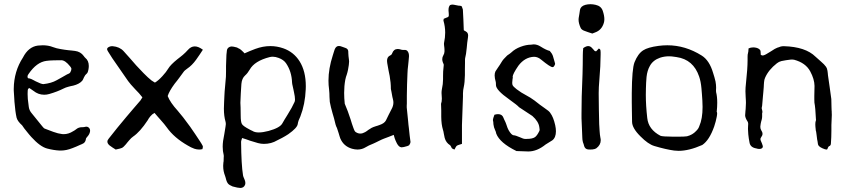

<svg xmlns="http://www.w3.org/2000/svg" viewBox="-20 -722 4105 927"><path d="M118.2 -365.2Q114.3 -359.9 113.3 -356Q112.8 -354 112.8 -352.5Q112.8 -348.1 115.2 -344.2H116.2Q121.6 -344.2 131.3 -340.3L141.1 -335.4L151.9 -329.6Q179.2 -315.9 189 -315.9H189.9Q228.5 -320.3 253.4 -334.5L278.8 -348.6L303.7 -362.8L312.5 -366.7Q317.4 -369.1 319.3 -372.6Q324.7 -382.3 324.7 -389.2Q324.7 -391.1 324.2 -392.6Q323.2 -395.5 321.3 -397.9L317.9 -402.3Q294.9 -431.2 275.9 -431.2H275.4L239.7 -430.7Q219.2 -430.2 204.6 -428.2Q157.2 -422.4 118.2 -365.2ZM415 -90.8Q415 -88.9 414.6 -86.9Q412.6 -74.7 403.3 -64L398.4 -58.1Q395.5 -54.7 395 -52.2Q393.6 -38.6 384.8 -31.2Q381.3 -28.8 376 -26.4L366.7 -22.5L348.1 -14.2L329.6 -6.8Q300.3 4.9 273.4 4.9H267.6Q238.8 3.4 207.5 -4.9Q173.8 -13.7 131.3 -60.5L120.6 -72.8L110.4 -85.4Q96.2 -102.1 86.9 -116.7Q64.5 -136.7 60.1 -153.8Q53.7 -181.6 49.8 -230.5Q49.3 -238.3 48.8 -247.6Q48.3 -253.9 47.9 -262.2Q47.4 -276.4 46.9 -277.3L46.4 -285.6V-293.9Q47.4 -377.9 90.8 -444.3Q117.2 -496.1 163.1 -502Q175.3 -503.4 186.5 -503.4Q213.4 -503.4 235.8 -494.6Q252 -488.3 273.4 -484.9L292 -481.9L311 -479.5L326.7 -478L342.3 -476.1Q369.1 -472.7 384.3 -451.7Q388.2 -445.8 391.6 -442.9Q408.7 -429.2 408.7 -403.3Q408.7 -395 406.7 -384.8Q405.8 -378.9 403.8 -374Q400.9 -367.7 397.9 -365.7Q391.6 -361.3 385.7 -349.1L381.3 -339.4Q378.9 -334 376 -331.1Q362.3 -315.9 333.5 -308.6L321.8 -306.2L310.1 -303.2Q296.9 -299.8 287.6 -294.9Q256.8 -279.3 217.8 -268.1Q205.6 -264.6 193.4 -264.6Q164.6 -264.6 141.1 -283.7L131.3 -290.5L121.6 -296.9Q117.2 -295.4 115.2 -291.5L114.3 -287.6L113.8 -283.7Q113.3 -276.4 113.3 -268.1Q113.3 -256.8 114.3 -244.1L119.1 -205.1Q121.6 -188 133.8 -174.3L183.6 -112.8L189.5 -106Q192.9 -102.1 195.8 -101.1L216.3 -93.3L237.3 -85.4Q261.2 -76.7 279.8 -74.7Q283.2 -74.2 287.1 -74.2Q311 -74.2 333 -88.4L339.8 -92.3L346.7 -97.2Q358.9 -107.9 376 -107.9H378.9L385.7 -108.4L392.6 -109.9Q394.5 -110.4 396.5 -110.4Q402.3 -110.4 405.8 -107.9Q415 -102.1 415 -90.8Z M946.3 -38.6 953.1 -27.8Q957 -22 959 -17.1Q959.5 -15.6 959.5 -13.7Q959.5 -11.7 959 -9.3L958 -5.4L957.5 -2Q949.7 0 941.4 0Q930.2 0 918.5 -3.9Q911.1 -6.3 902.3 -10.7L887.2 -19Q820.8 -56.6 785.2 -106.9Q774.4 -122.1 756.3 -142.1L741.2 -159.2L726.1 -176.8Q714.4 -170.9 706.1 -160.6L698.7 -150.9L692.9 -141.1Q656.2 -85.4 622.6 -62.5Q613.8 -56.6 604 -44.9L595.7 -35.2L587.4 -24.9Q575.7 -11.2 569.8 -8.3Q563.5 -4.9 538.6 0L531.7 -4.4L523.9 -9.3Q514.6 -15.1 508.8 -20Q498.5 -28.8 498.5 -38.1Q498.5 -45.4 504.9 -52.7L546.9 -105.5Q573.2 -137.7 589.8 -157.2L623 -196.3L656.7 -235.4Q659.2 -237.8 661.6 -242.7L664.6 -247.1L667.5 -252Q661.1 -260.7 651.4 -271.5L632.8 -291Q607.9 -317.4 598.6 -330.6L522.5 -440.4Q512.2 -455.6 501.5 -473.6Q497.6 -480 497.1 -483.9V-484.9Q497.1 -489.7 501.5 -492.7Q510.7 -499 521 -499H523.9Q557.6 -496.1 576.7 -475.1L607.4 -440.9L637.7 -406.2Q655.8 -386.2 672.9 -369.1Q694.8 -346.7 710.9 -334L719.2 -328.6L728 -323.2Q744.1 -332.5 764.2 -354.5Q782.7 -374.5 792.5 -391.1Q803.2 -409.2 836.4 -436L849.6 -446.3L862.8 -457Q877.4 -469.7 886.7 -480.5Q901.9 -498 920.4 -498Q938 -498 959.5 -481.9L943.4 -457.5L926.8 -433.6Q906.7 -405.8 883.8 -390.6Q870.6 -381.8 864.7 -372.6Q858.4 -362.8 845.7 -346.7L835 -332.5L823.7 -318.4Q796.9 -282.2 789.6 -258.3Q801.8 -227.1 837.9 -187.5Q860.8 -161.6 897.9 -110.4Q908.7 -95.7 922.4 -74.7Z M1402.3 -230Q1404.3 -234.4 1404.3 -242.2Q1404.3 -254.9 1399.4 -276.9L1396.5 -291L1393.6 -304.2Q1390.1 -318.4 1390.1 -323.7Q1388.2 -377 1360.8 -417Q1349.1 -433.6 1325.2 -442.4Q1310.1 -448.2 1296.9 -448.2Q1289.1 -448.2 1281.7 -446.3Q1209 -427.7 1185.5 -385.7Q1175.8 -368.7 1163.6 -357.9Q1147.9 -344.2 1145.5 -316.9L1142.6 -271L1140.6 -225.6Q1141.1 -225.6 1141.6 -203.1Q1142.1 -184.1 1142.1 -165.5Q1142.1 -131.8 1148.4 -122.6Q1154.3 -112.8 1185.1 -96.7L1191.4 -93.3L1198.2 -90.3Q1209.5 -82.5 1229.5 -82.5Q1249 -82.5 1276.9 -89.8Q1332 -105 1343.3 -126.5Q1346.2 -132.8 1354 -145L1361.3 -156.7L1369.1 -169.4Q1390.6 -203.6 1402.3 -230ZM1426.3 -426.3Q1456.5 -378.4 1456.5 -305.7Q1456.5 -298.3 1456.1 -290.5Q1453.1 -218.8 1430.2 -159.7Q1419.9 -139.6 1417.5 -123Q1415 -104.5 1372.1 -74.2Q1358.9 -65.4 1341.8 -56.2Q1329.6 -49.3 1318.4 -44.4Q1290 -27.3 1253.9 -27.3Q1240.2 -27.3 1225.6 -31.2Q1210 -35.2 1188 -42.5L1168.9 -49.3L1148.9 -55.7L1146 -46.4Q1144 -40.5 1144 -36.6Q1145 73.7 1153.3 124Q1153.8 128.4 1156.7 135.3L1161.6 147Q1164.6 154.8 1164.6 161.6Q1164.6 167 1162.6 171.4Q1156.7 185.1 1140.6 185.5Q1129.4 185.5 1103 178.2Q1086.4 171.4 1080.6 164.1Q1075.7 158.2 1072.3 147L1069.8 137.2L1066.9 127.9Q1057.6 104.5 1057.6 81.1V76.7Q1058.1 66.9 1058.6 62.5L1059.1 59.1L1059.6 57.1Q1060.1 52.7 1060.1 37.6L1060.5 32.2L1060.1 26.9Q1055.2 7.8 1055.2 -13.7Q1055.2 -26.9 1057.1 -41.5Q1058.6 -52.2 1063 -74.7L1065.9 -92.3L1068.8 -110.4L1070.3 -122.6Q1070.3 -129.4 1068.8 -134.8Q1061 -161.6 1061 -197.3L1062 -229L1063.5 -260.7Q1064 -277.8 1066.9 -306.2L1070.8 -351.6L1071.3 -377.9V-403.8L1073.2 -456.5L1074.2 -466.3L1074.7 -470.2Q1075.2 -472.7 1075.2 -476.1Q1076.2 -490.2 1088.9 -495.6Q1093.8 -497.6 1099.1 -497.6Q1106.4 -497.6 1124 -492.7Q1127.9 -490.2 1131.3 -488.8L1133.8 -487.3L1136.7 -486.3Q1142.6 -482.9 1153.3 -472.2L1156.7 -468.8L1160.6 -464.4L1186.5 -475.6L1212.4 -485.8Q1249.5 -499.5 1285.2 -499.5Q1316.9 -499.5 1347.7 -488.8Q1397.9 -471.2 1426.3 -426.3Z M1961.4 -41Q1961.9 -39.6 1961.9 -37.6Q1961.9 -30.3 1955.6 -21L1951.2 -18.6L1946.3 -16.6Q1927.2 -10.7 1918.9 -10.7Q1917.5 -10.7 1916 -11.2Q1905.3 -12.7 1896 -30.3Q1888.7 -44.9 1885.7 -54.2Q1882.3 -63.5 1880.9 -70.8L1857.4 -61.5L1834 -52.7Q1825.7 -49.8 1808.1 -41L1795.4 -34.7L1782.7 -28.8Q1757.8 -19 1746.6 -11.7Q1728 0 1706.1 0Q1693.4 0 1679.7 -3.9Q1639.2 -15.6 1623 -53.7L1619.1 -65.4L1615.2 -78.6Q1609.9 -96.7 1606.9 -104L1603 -112.3L1600.1 -121.1Q1596.7 -135.7 1592.8 -150.4L1585.4 -175.8Q1576.7 -206.1 1572.3 -230Q1571.3 -235.8 1570.8 -253.9L1570.3 -272L1568.8 -290.5Q1565.9 -311 1565.9 -333Q1565.9 -390.6 1586.9 -455.1L1591.3 -469.2L1595.7 -482.9Q1602.1 -500 1616.2 -500Q1623 -500 1630.9 -496.6L1647.5 -490.7Q1661.6 -486.3 1661.6 -472.2V-466.8Q1661.6 -460 1662.6 -451.2L1665 -431.6Q1665.5 -428.2 1665.5 -424.8Q1665.5 -417.5 1664.1 -408.2L1660.2 -384.8Q1657.7 -372.1 1653.8 -360.4L1650.4 -350.6Q1648.9 -344.2 1647 -336.4Q1641.6 -306.6 1641.6 -273.4Q1641.6 -248 1644.5 -221.2Q1645 -218.3 1659.2 -184.6Q1665 -169.4 1672.9 -145L1679.2 -124.5L1686 -105L1689 -97.2L1692.4 -89.8Q1697.3 -82.5 1706.5 -79.6Q1712.9 -77.1 1719.7 -77.1Q1730.5 -77.1 1742.7 -84L1750.5 -88.9L1758.3 -94.7Q1768.1 -101.6 1773.9 -104.5Q1781.2 -108.4 1793.5 -112.3L1803.2 -115.2L1813 -118.7Q1835.9 -126.5 1843.3 -140.6L1856.4 -167.5Q1864.3 -183.6 1869.6 -193.4Q1879.4 -210.4 1879.4 -226.6Q1879.4 -230.5 1878.9 -234.4L1877 -243.7L1874.5 -253.9Q1871.6 -267.6 1870.1 -278.3L1868.7 -285.2L1867.2 -292.5Q1867.2 -323.2 1861.3 -355.5L1858.4 -369.6L1855.5 -384.3Q1852.1 -402.8 1849.6 -417.5Q1848.6 -423.3 1848.6 -428.2Q1848.6 -447.8 1864.3 -454.6Q1871.1 -457.5 1873.5 -464.8Q1880.9 -485.4 1900.4 -485.4Q1907.2 -485.4 1915 -482.9L1920.4 -481.4L1925.8 -481H1936.5Q1942.4 -480.5 1946.3 -476.6Q1954.6 -467.8 1954.6 -452.6V-449.2Q1953.6 -437.5 1952.6 -426.3L1950.7 -407.7Q1947.8 -386.2 1947.3 -366.7L1945.3 -313.5L1944.3 -260.3V-221.7L1943.8 -212.4V-203.1Q1946.3 -172.9 1950.7 -135.3L1952.1 -119.6L1954.1 -103.5Q1956.1 -84.5 1958 -66.9Q1960 -48.3 1961.4 -41Z M2237.3 -562.5Q2240.2 -557.6 2240.2 -550.3Q2240.2 -545.9 2239.3 -540.5L2235.8 -515.6L2233.4 -490.2Q2230.5 -459 2225.6 -440.4Q2225.1 -437.5 2225.1 -433.6V-418L2224.6 -388.7V-359.4Q2224.1 -323.7 2218.8 -300.3Q2215.8 -288.6 2215.3 -271.5V-256.3L2214.8 -241.7L2210.4 -118.2V-27.3L2197.8 -23.4Q2189.9 -21 2186 -18.6Q2182.6 -16.1 2179.7 -10.3L2177.2 -5.4L2174.3 0L2167 -2.9Q2163.6 -4.4 2162.1 -5.9L2159.7 -9.8L2157.7 -14.2Q2155.3 -19 2152.8 -21Q2133.3 -33.2 2127 -56.2L2123 -75.7Q2121.1 -88.4 2118.7 -95.2Q2110.8 -120.6 2110.4 -157.7V-189.5L2109.4 -220.7Q2113.3 -230.5 2113.3 -245.6Q2113.3 -250.5 2112.8 -255.4L2111.8 -272.9Q2111.8 -282.7 2113.3 -290Q2119.1 -316.4 2119.1 -338.9V-355Q2119.1 -364.7 2119.6 -377L2122.6 -409.2Q2122.6 -411.1 2121.1 -414.1L2118.7 -419.4Q2115.2 -428.2 2115.2 -436Q2115.2 -446.3 2120.6 -455.1Q2125.5 -462.9 2126 -473.1V-481.9L2125.5 -490.7L2124 -503.4Q2123.5 -507.3 2123.5 -510.3Q2123.5 -513.2 2124 -515.6Q2129.4 -540.5 2129.4 -564.5Q2129.4 -593.8 2121.1 -622.1V-626L2122.1 -628.4L2122.6 -631.3L2132.8 -635.7L2144 -640.1L2146 -644L2147 -647.9L2146.5 -659.2L2145.5 -670.4V-674.3Q2145.5 -689.5 2152.8 -697.3Q2157.7 -699.7 2163.6 -699.7H2167L2173.8 -698.7L2180.7 -697.3L2193.4 -694.8L2200.2 -694.3L2208 -692.9L2210 -689L2211.9 -684.6Q2214.4 -679.2 2214.8 -675.8L2217.3 -626.5L2219.2 -576.2L2223.6 -573.2L2229 -570.3Q2235.4 -566.4 2237.3 -562.5Z M2530.8 9.3Q2512.2 9.3 2473.6 7.3Q2393.1 -32.2 2376 -76.7Q2374.5 -85.9 2370.1 -94.7Q2364.3 -106.4 2362.3 -122.1Q2362.3 -132.3 2359.9 -142.1V-143.1Q2359.9 -148.9 2367.2 -168Q2377 -170.9 2384.8 -170.9Q2404.3 -170.9 2410.6 -153.8L2413.6 -146.5Q2422.4 -128.9 2423.8 -123.5Q2431.2 -100.6 2435.5 -93.8Q2449.7 -68.8 2460.9 -68.8Q2469.2 -68.4 2490.7 -59.1Q2507.3 -51.3 2514.6 -51.3H2522.9Q2550.3 -51.3 2562.5 -59.6Q2572.8 -66.4 2584 -89.4Q2585.4 -91.8 2585.4 -96.2L2584 -107.4Q2580.6 -135.3 2550.3 -162.1L2485.8 -204.6Q2479.5 -212.9 2438.5 -242.2Q2374.5 -287.1 2374.5 -311.5Q2374.5 -324.2 2373.5 -326.7Q2368.2 -344.7 2368.2 -357.9Q2368.2 -369.1 2372.1 -377.4Q2375 -382.8 2384.3 -395.8Q2393.6 -408.7 2401.9 -422.9Q2408.7 -435.1 2428.7 -454.1Q2444.8 -464.8 2449.2 -469.2Q2466.3 -485.8 2493.4 -496.1Q2520.5 -506.3 2543.9 -506.3Q2550.3 -507.8 2556.2 -507.8Q2573.7 -507.8 2590.3 -497.1Q2617.2 -480 2634.3 -476.1Q2644.5 -465.3 2649.4 -452.1Q2656.7 -425.8 2658.4 -420.9Q2660.2 -416 2660.2 -413.6Q2659.2 -407.7 2654.3 -401.4Q2651.9 -397.9 2647.9 -397.9Q2636.7 -397.9 2593.3 -433.6Q2576.7 -447.8 2558.6 -447.8Q2514.2 -446.3 2482.9 -404.8Q2455.1 -364.3 2455.1 -350.6Q2455.1 -349.1 2456.1 -348.1Q2456.1 -345.7 2454.6 -339.8Q2453.1 -330.1 2453.1 -323.2Q2453.1 -315.9 2454.6 -311.5Q2458 -303.7 2474.6 -291Q2497.1 -273.9 2520 -262.2Q2540.5 -251.5 2560.5 -236.8Q2588.9 -213.9 2607.9 -201.2Q2632.3 -185.1 2636.7 -176.8Q2651.9 -156.7 2660.6 -117.7Q2664.1 -101.6 2664.1 -88.4Q2664.1 -57.6 2646.5 -44.4L2614.3 -24.4Q2572.8 9.3 2530.8 9.3Z M2890.1 -669.9Q2897.9 -647 2897.9 -629.4Q2897.9 -619.6 2895.5 -611.8Q2885.3 -576.7 2853.5 -565.4Q2850.6 -564.5 2839.8 -560.1L2829.1 -563.5L2818.8 -566.9Q2806.6 -570.8 2798.8 -574.2Q2787.6 -579.1 2783.7 -586.9Q2773.4 -609.4 2773.4 -627Q2773.4 -630.9 2773.9 -634.8L2777.3 -654.8L2780.3 -674.8Q2783.7 -692.4 2806.6 -698.7Q2818.4 -701.7 2830.6 -701.7Q2842.8 -701.7 2855.5 -698.7Q2882.3 -692.9 2890.1 -669.9ZM2873 -122.6 2875 -89.4Q2876 -71.3 2878.9 -56.6Q2880.4 -50.8 2880.4 -44.9Q2880.4 -22 2858.9 -5.9Q2853.5 -2 2840.8 -0.5Q2835.4 0 2829.6 0Q2824.2 0 2818.8 -0.5Q2805.2 -2.4 2800.8 -15.6L2797.9 -25.9L2794.4 -35.6Q2791.5 -47.4 2791.5 -56.6L2789.6 -103.5L2787.6 -149.9V-174.3Q2787.6 -211.9 2788.6 -256.3L2792.5 -363.3L2793.5 -409.7L2793.9 -456.1L2794.4 -472.7L2795.9 -489.7L2802.7 -494.1Q2806.6 -496.6 2810.1 -497.6Q2815.4 -499.5 2819.8 -499.5Q2830.6 -499.5 2838.4 -490.2L2844.7 -483.4L2851.1 -476.1Q2851.6 -475.6 2854 -475.1L2857.9 -474.1L2864.3 -480.5L2871.1 -487.8Q2877.4 -485.8 2878.9 -480.5L2879.9 -470.7V-458Q2879.9 -407.7 2873.5 -332.5Q2870.6 -300.3 2870.6 -273.9V-266.6Q2871.1 -191.4 2873 -122.6Z M3356.4 -113.3Q3372.1 -148.4 3372.1 -205.6Q3372.1 -220.2 3371.1 -236.8L3369.1 -266.1L3366.7 -295.4Q3363.8 -328.6 3355.5 -352.5Q3327.6 -434.6 3247.1 -446.3L3236.8 -447.8Q3223.1 -450.2 3210 -450.2Q3187.5 -450.2 3167 -443.4Q3132.8 -431.6 3117.7 -403.8Q3105 -381.8 3101.6 -350.6Q3100.6 -338.4 3099.6 -322.8L3098.6 -294.9Q3098.1 -279.8 3098.1 -263.7Q3098.1 -212.9 3105 -152.3Q3110.8 -96.7 3168.9 -66.4Q3177.2 -62.5 3232.4 -62H3246.6Q3287.1 -62 3296.9 -64Q3323.7 -70.8 3340.3 -88.9Q3346.7 -94.7 3351.6 -102.5L3354.5 -108.4Q3355.5 -110.4 3356.4 -113.3ZM3442.9 -226.1Q3442.9 -206.1 3440.4 -182.1Q3442.4 -180.2 3442.4 -174.3Q3442.4 -168 3440.4 -157.7Q3436.5 -136.2 3428.2 -111.3Q3404.8 -44.9 3370.6 -22Q3306.6 6.3 3256.3 6.3Q3245.6 6.3 3234.9 4.9Q3194.8 -0.5 3139.2 -17.1Q3109.4 -25.9 3072.3 -63.5Q3031.7 -103.5 3031.7 -134.3V-135.7Q3031.7 -142.1 3030.8 -188.5Q3030.8 -211.4 3030.3 -228.5V-272.9Q3031.2 -389.6 3043.5 -421.4Q3060.1 -462.9 3085.4 -479Q3107.9 -493.7 3159.2 -500.5Q3181.2 -503.4 3202.1 -503.4Q3289.1 -503.4 3368.2 -453.6Q3405.3 -430.2 3422.9 -370.1L3429.2 -349.6L3434.6 -328.6Q3437.5 -312.5 3437.5 -298.8Q3437.5 -292.5 3437 -286.6V-282.7Q3437 -279.3 3437.5 -276.9Q3442.9 -255.9 3442.9 -226.1Z M3994.6 -204.1Q3994.6 -196.8 3995.1 -189.9L3995.6 -184.6V-179.7Q3996.1 -173.8 3996.1 -167.5Q3996.1 -161.6 3995.6 -154.8Q3994.6 -134.8 3994.1 -118.2V-91.8Q3994.1 -60.5 3991.7 -28.8Q3991.2 -18.6 3982.9 -16.1Q3980.5 -15.1 3978 -10.3L3976.1 -5.9L3974.6 -2Q3973.6 0 3970.2 0Q3964.4 0 3951.2 -5.9Q3930.7 -15.1 3929.2 -25.9Q3928.2 -33.2 3927.2 -39.6L3925.3 -48.8Q3923.3 -59.1 3922.4 -71.8Q3921.9 -80.6 3920.4 -86.4L3918.9 -91.3Q3918.5 -95.2 3918 -100.6L3917 -109.9L3916.5 -119.1V-122.6Q3916.5 -131.3 3918.5 -138.2Q3919.4 -141.1 3919.9 -142.1V-143.1Q3919.4 -144 3919.4 -146.5Q3917 -202.1 3912.1 -226.6Q3911.6 -229 3911.6 -242.7V-258.8L3912.1 -282.7L3912.6 -307.1Q3912.1 -339.8 3892.1 -377Q3870.1 -418.5 3814 -433.6Q3809.6 -434.6 3804.2 -434.6Q3800.3 -434.6 3795.9 -434.1L3774.4 -431.2L3752.9 -427.2Q3740.7 -424.3 3731 -416.5Q3690.4 -384.8 3673.8 -346.2Q3669.9 -337.9 3668.9 -325.2L3668 -313.5L3667.5 -302.2Q3666.5 -290.5 3665.5 -277.8L3663.6 -257.3Q3661.6 -233.9 3659.7 -211.9L3659.2 -208.5L3658.2 -205.1Q3657.7 -202.1 3657.7 -200.2V-198.2Q3661.1 -186 3661.1 -181.6V-179.7L3660.2 -177.7L3659.7 -174.8V-159.2Q3659.7 -152.8 3657.7 -144.5L3655.3 -136.2L3653.3 -127.4L3651.9 -118.7L3650.9 -109.4Q3650.9 -99.6 3656.2 -91.3Q3661.6 -84 3661.6 -76.2Q3661.6 -67.9 3654.8 -59.1Q3651.4 -54.7 3651.4 -49.8Q3651.4 -46.9 3652.8 -43.5L3658.7 -29.8Q3661.6 -22.5 3662.6 -18.1Q3663.1 -16.6 3663.1 -15.1Q3663.1 -5.9 3651.9 -3.4Q3648.9 -2.9 3646 -2.9Q3642.6 -2.9 3639.2 -3.4L3633.8 -4.9L3628.9 -5.9Q3602.1 -11.2 3598.6 -34.7L3595.2 -54.2L3592.8 -73.7Q3591.3 -87.4 3591.3 -99.6Q3591.3 -106.9 3591.8 -113.3Q3592.3 -118.2 3592.3 -122.1V-125.5Q3591.8 -132.3 3588.9 -136.2Q3578.1 -152.3 3577.6 -165Q3577.6 -169.9 3578.6 -178.2L3579.1 -186L3580.1 -195.3Q3581.5 -212.4 3581.5 -225.6Q3581.5 -232.4 3581.1 -238.3L3580.6 -246.6L3580.1 -255.4Q3579.6 -267.6 3579.1 -281.2Q3579.1 -298.8 3581.5 -318.8Q3589.4 -391.6 3589.4 -431.2V-447.8Q3589.4 -460 3591.3 -464.8L3591.8 -467.8L3592.8 -471.7Q3593.8 -477.5 3594.2 -488.3Q3604.5 -493.2 3616.7 -493.2Q3620.6 -493.2 3624.5 -492.7Q3642.6 -490.2 3649.9 -480.5Q3652.8 -476.6 3652.8 -462.4V-458Q3657.2 -454.1 3662.1 -454.1H3663.1L3667.5 -455.1L3671.4 -456.5Q3677.7 -459 3686 -464.4L3702.1 -474.1Q3723.1 -488.3 3732.9 -491.7L3740.7 -494.1L3748.5 -497.1Q3756.3 -499 3762.2 -499H3764.6Q3869.1 -496.1 3917.5 -448.2L3943.8 -424.8Q3960 -411.1 3968.3 -399.4Q3973.1 -393.1 3975.1 -380.4L3976.6 -369.1L3977.5 -358.9L3985.8 -301.3Q3991.2 -266.1 3993.7 -243.7Q3994.6 -231.9 3994.6 -204.1Z"/></svg>

Font: Kurland
Style: Regular
Weight: 400
Designer: GGBot
Version: 0.22